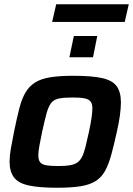

<svg xmlns="http://www.w3.org/2000/svg" viewBox="-20 -874 625 902"><path d="M249 8Q162 8 113.5 -3Q65 -14 45 -41.5Q25 -69 25 -115Q25 -142 31 -176Q37 -210 46 -255Q59 -319 70.5 -364Q82 -409 99.5 -439Q117 -469 145 -486.5Q173 -504 216.5 -511Q260 -518 325 -518Q412 -518 460.5 -507Q509 -496 528.5 -468.5Q548 -441 548 -394Q548 -367 543.5 -333Q539 -299 529 -255Q515 -191 502.5 -146Q490 -101 473.5 -71Q457 -41 429.5 -23.5Q402 -6 358.5 1Q315 8 249 8ZM254 -94Q287 -94 308 -97.5Q329 -101 342.5 -110Q356 -119 365 -136.5Q374 -154 381.5 -183.5Q389 -213 398 -255Q406 -293 410 -320Q414 -347 414 -365Q414 -386 405.5 -397Q397 -408 377 -412Q357 -416 321 -416Q280 -416 256 -411Q232 -406 219.5 -389Q207 -372 198.5 -340.5Q190 -309 178 -255Q170 -216 165 -189Q160 -162 160 -144Q160 -123 168.5 -112Q177 -101 197.5 -97.5Q218 -94 254 -94ZM306 -605 327 -705H437L417 -605ZM225 -771 244 -854H585L566 -771Z"/></svg>

Font: Saira Thin SemiBold
Style: Italic
Weight: 600
Italic angle: -12°
Version: Version 1.101